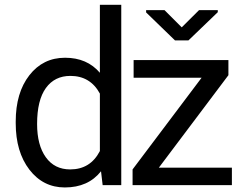

<svg xmlns="http://www.w3.org/2000/svg" viewBox="-20 -782 1033 811"><path d="M46.4 -268.6Q46.4 -390.1 104 -464.1Q161.6 -538.1 254.9 -538.1Q347.7 -538.1 401.9 -474.6V-761.7H492.2V0H413.6L406.7 -58.6Q352.5 9.8 253.9 9.8Q162.1 9.8 104.2 -65.4Q46.4 -140.6 46.4 -261.7ZM650.9 -73.7H959.5V0H540V-66.4L831.5 -453.6H544.4V-528.3H944.8V-464.4ZM136.7 -258.3Q136.7 -168.9 173.6 -117.7Q210.4 -66.4 276.4 -66.4Q361.8 -66.4 401.9 -144V-386.7Q361.3 -461.4 277.3 -461.4Q210.9 -461.4 173.8 -410.2Q136.7 -358.9 136.7 -258.3ZM747.6 -666.5 820.8 -739.3H899.9V-730.5L775.9 -611.3H719.2L597.2 -729.5V-739.3H674.8Z"/></svg>

Font: Roboto
Style: Regular
Weight: 400
Designer: Google
Version: Version 2.134; 2016; ttfautohint (v1.6)